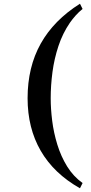

<svg xmlns="http://www.w3.org/2000/svg" viewBox="-20 -896 490 1030"><path d="M409 114Q269 35 198.5 -87Q128 -209 128 -369Q128 -536 198.5 -662Q269 -788 409 -876L423 -848Q403 -832 386 -813Q369 -794 355 -774Q316 -717 293.5 -649Q271 -581 261.5 -509.5Q252 -438 252 -369Q252 -312 260 -248Q268 -184 287.5 -120.5Q307 -57 340 -3.5Q373 50 423 86Z"/></svg>

Font: Kaisei Decol
Style: Bold
Weight: 700
Designer: Font-Kai, 金井和夫
Foundry: KAZUO KANAI
Version: Version 5.003